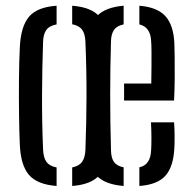

<svg xmlns="http://www.w3.org/2000/svg" viewBox="-20 -626 654 653"><path d="M47.5 -133Q45.5 -174 44.8 -233.2Q44 -292.5 44.5 -354.5Q45 -416.5 47.5 -466.5Q51 -536.5 78.8 -569.2Q106.5 -602 172.5 -606.5V-543Q148 -538.5 137.5 -524Q127 -509.5 126.5 -482.5Q123.5 -402.5 123 -306.5Q122.5 -210.5 126.5 -118Q127.5 -90 138 -75.5Q148.5 -61 172.5 -56.5V6.5Q106.5 1.5 78.5 -31.2Q50.5 -64 47.5 -133ZM225.5 6.5V-56.5Q249.5 -61.5 259.5 -76Q269.5 -90.5 270.5 -116.5Q274 -207 274.2 -298.2Q274.5 -389.5 270.5 -484Q269.5 -511 259.2 -525Q249 -539 225.5 -543.5V-606.5Q292 -601.5 319.2 -568.5Q346.5 -535.5 350 -466.5Q352 -421 352.8 -362.5Q353.5 -304 352.8 -244Q352 -184 350 -133Q346.5 -64 319 -31.2Q291.5 1.5 225.5 6.5ZM277 -123Q275.5 -170.5 274.8 -233.2Q274 -296 274.5 -360.2Q275 -424.5 277 -476Q280 -540 309 -570.8Q338 -601.5 400.5 -606.5V-543Q377.5 -538.5 367.8 -524.2Q358 -510 357.5 -486Q352 -305 357.5 -115Q358 -88 368.2 -74.5Q378.5 -61 400.5 -57V6.5Q336.5 1.5 308 -29.2Q279.5 -60 277 -123ZM402 -284V-342H494.5Q495 -371 495.2 -400.5Q495.5 -430 495.2 -453.2Q495 -476.5 494 -486Q492 -534 454 -543V-606.5Q515.5 -601.5 543 -570.5Q570.5 -539.5 573 -478.5Q573.5 -467 574 -434.8Q574.5 -402.5 574.2 -361.8Q574 -321 572 -284ZM454 6.5V-57Q492 -65 494 -115.5Q495 -130.5 495 -156Q495 -181.5 493.5 -210H572Q573.5 -193 573.8 -166Q574 -139 573 -123Q570 -59.5 543 -28.8Q516 2 454 6.5Z"/></svg>

Font: Big Shoulders Stencil Text
Style: Regular
Weight: 400
Designer: Patric King
Foundry: XO Type Co
Version: Version 1.000